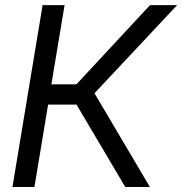

<svg xmlns="http://www.w3.org/2000/svg" viewBox="-20 -748 728 768"><path d="M29.8 0 150.4 -727.5H238.3L185.5 -410.6H285.6L580.1 -727.5H688.5L357.9 -375L579.6 0H481L286.1 -329.6H172.4L117.7 0Z"/></svg>

Font: Inter Display
Style: Italic
Weight: 400
Italic angle: -9.39999°
Designer: Rasmus Andersson
Foundry: rsms
Version: Version 4.000;git-a52131595